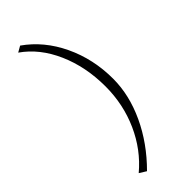

<svg xmlns="http://www.w3.org/2000/svg" viewBox="-369 -939 1278 1278"><g transform="rotate(-45 270.0 -300.0)"><path d="M156.1 294.1 108 264.1Q228.1 163.3 294.1 15.6Q360.1 -132.1 360.1 -300.1Q360.1 -485 293.5 -636.3Q226.9 -787.5 108 -870.3L150.1 -894.4Q282.1 -801.9 357.1 -644.1Q432.2 -486.2 432.2 -300.1Q432.2 -147.7 360.1 7.2Q288.1 162.1 156.1 294.1Z"/></g></svg>

Font: Lohit Gujarati
Style: Regular
Weight: 400
Version: 2.92.4